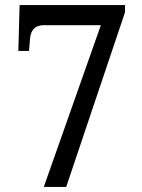

<svg xmlns="http://www.w3.org/2000/svg" viewBox="-20 -734 556 754"><path d="M152 0 376 -635H151Q103 -635 98 -583L94 -534H52L57 -714H471V-686L240 0Z"/></svg>

Font: Noto Serif SemiCondensed
Style: Regular
Weight: 400
Width: 4
Designer: Monotype Design Team
Foundry: Monotype Imaging Inc.
Version: Version 2.013